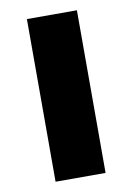

<svg xmlns="http://www.w3.org/2000/svg" viewBox="-70 -612 454 658"><g transform="rotate(-10 157.0 -283.0)"><path d="M70 -566H244V0H70Z"/></g></svg>

Font: Biryani Black
Style: Regular
Weight: 900
Designer: Dan Reynolds and Mathieu Reguer
Foundry: Dan Reynolds and Mathieu Reguer
Version: Version 1.004; ttfautohint (v1.1) -l 5 -r 5 -G 72 -x 0 -D la